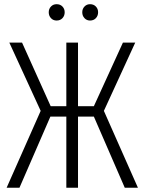

<svg xmlns="http://www.w3.org/2000/svg" viewBox="-20 -886 682 906"><path d="M247.1 -866.2Q264.2 -866.2 274.7 -855.2Q285.2 -844.2 285.2 -828.1Q285.2 -811.5 274.7 -800.3Q264.2 -789.1 247.1 -789.1Q231 -789.1 220.5 -800.3Q210 -811.5 210 -828.1Q210 -844.2 220.5 -855.2Q231 -866.2 247.1 -866.2ZM404.8 -866.2Q421.9 -866.2 432.4 -855.2Q442.9 -844.2 442.9 -828.1Q442.9 -811.5 432.4 -800.3Q421.9 -789.1 404.8 -789.1Q389.2 -789.1 378.7 -800.3Q368.2 -811.5 368.2 -828.1Q368.2 -844.2 378.7 -855.2Q389.2 -866.2 404.8 -866.2ZM618.2 -685.1 470.2 -362.8 630.9 0H568.8L422.9 -335.9H348.1V0H293V-335.9H217.8L71.8 0H11.2L171.9 -362.8L23.9 -685.1H84L219.2 -384.8H293V-685.1H348.1V-384.8H422.9L560.1 -685.1Z"/></svg>

Font: Fira Sans Compressed Light
Style: Regular
Weight: 300
Width: 1
Designer: Carrois Corporate & Edenspiekermann AG
Foundry: Carrois Corporate GbR & Edenspiekermann AG
Version: Version 4.203;PS 004.203;hotconv 1.0.88;makeotf.lib2.5.64775